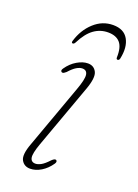

<svg xmlns="http://www.w3.org/2000/svg" viewBox="-124 -671 526 733"><g transform="rotate(20 139.0 -305.0)"><path d="M107 -18Q117 -18 129.8 -25Q142.5 -32 160 -51Q171 -61.5 177 -58.5Q184 -54 177 -43.5Q161 -20 138.8 -6.5Q116.5 7 94.5 7Q70 7 58.8 -13.2Q47.5 -33.5 66 -82.5L158.5 -338.5Q175.5 -384.5 173 -402.8Q170.5 -421 152 -421Q141.5 -421 128.8 -413.5Q116 -406 99.5 -387.5Q95 -383.5 90.8 -381Q86.5 -378.5 82.5 -380.5Q75 -385 82.5 -395.5Q99 -419.5 122 -433Q145 -446.5 165.5 -446.5Q190 -446.5 200.5 -425.5Q211 -404.5 192.5 -353.5L98.5 -94Q83 -51 86.2 -34.5Q89.5 -18 107 -18ZM197.5 -584Q166 -584 140.2 -565.5Q114.5 -547 93.5 -505.5Q89.5 -498 84.5 -498Q78 -498 80.5 -507Q95 -555.5 128.8 -586.2Q162.5 -617 206 -617Q250 -617 267.5 -586Q285 -555 274.5 -506Q272.5 -498 266.5 -498Q261 -498 261 -505.5Q262.5 -547 246.2 -565.5Q230 -584 197.5 -584Z"/></g></svg>

Font: Fraunces 72pt S050 Thin
Style: Italic
Weight: 100
Italic angle: -16°
Version: Version 1.000; ttfautohint (v1.8.3)